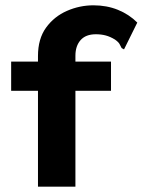

<svg xmlns="http://www.w3.org/2000/svg" viewBox="-20 -703 540 723"><path d="M123 -361H22V-471H123V-492Q123 -557 153.5 -599Q184 -641 232 -662Q280 -683 332 -683Q382 -683 424 -666Q466 -649 497 -618L451 -525L447 -517L438 -522Q434 -529 430.5 -536.5Q427 -544 413 -554Q395 -565 378 -569.5Q361 -574 341 -574Q303 -574 283.5 -552Q264 -530 264 -493V-471H398V-361H264V0H123Z"/></svg>

Font: Inconsolata Black
Style: Regular
Weight: 900
Monospace: yes
Designer: Raph Levien, Cyreal, Brenton Simpson
Foundry: Raph Levien, Cyreal, Google
Version: Version 3.001; ttfautohint (v1.8.2.53-6de2)